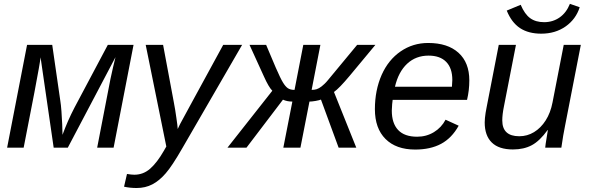

<svg xmlns="http://www.w3.org/2000/svg" viewBox="-20 -759 3026 987"><path d="M179.7 -407.7Q176.3 -385.3 156.7 -283.2Q137.2 -181.2 101.6 0H16.6L119.1 -528.3H248.5L289.6 -244.1Q293.5 -220.7 295.9 -186.8Q298.3 -152.8 299.8 -119.9Q301.3 -86.9 301.3 -65.9Q328.1 -139.2 362.8 -205.6L534.2 -528.3H666.5L564 0H479.5L547.9 -353.5Q553.2 -377.9 561 -412.6Q568.8 -447.3 573.7 -465.3L328.6 0H255.9L188.5 -464.4Q188 -458 185.8 -444.1Q183.6 -430.2 179.7 -407.7Z M682.1 207.5Q647.9 207.5 617.7 200.7L632.8 135.3Q656.2 139.2 670.4 139.2Q716.8 139.2 752.2 107.9Q787.6 76.7 821.8 17.1L835 -5.9L729 -528.3H818.4L873 -236.3Q877 -216.8 880.4 -195.1Q883.8 -173.3 886.7 -153.1Q889.6 -132.8 891.6 -117.7Q893.6 -102.5 893.6 -95.7Q896 -101.1 899.2 -107.7Q902.3 -114.3 906.2 -122.1L965.8 -231.9L1127.4 -528.3H1224.6L918.9 0Q864.3 95.2 832 131.8Q799.3 169.9 763.2 188.7Q727.1 207.5 682.1 207.5Z M1482.9 -236.8Q1456.5 -236.8 1434.6 -246.6L1247.1 0H1149.4L1379.9 -292.5Q1361.3 -311 1336.4 -366.7L1262.7 -528.3H1348.1L1397.5 -411.6Q1421.9 -355.5 1434.6 -335Q1447.3 -314 1460 -305.4Q1472.7 -296.9 1494.1 -296.9L1539.1 -528.3H1627L1582 -296.9Q1596.2 -296.9 1607.9 -300.5Q1619.6 -304.2 1633.3 -314.9Q1640.1 -320.3 1648.4 -328.1Q1656.7 -335.9 1665.5 -346.7L1815.9 -528.3H1909.7L1777.8 -369.6Q1723.6 -304.7 1696.8 -286.1L1811.5 0H1720.7L1629.9 -247.1Q1622.1 -243.7 1602.5 -240.2Q1583 -236.8 1570.8 -236.8L1524.4 0H1436.5Z M1998.5 -245.6Q1995.6 -229 1994.1 -190.4Q1994.1 -125.5 2026.6 -90.8Q2059.1 -56.2 2124.5 -56.2Q2171.9 -56.2 2210.4 -79.6Q2249 -103 2270.5 -143.6L2337.9 -112.8Q2302.2 -48.8 2247.3 -19.5Q2192.4 9.8 2114.3 9.8Q2016.1 9.8 1961.7 -44.7Q1907.2 -99.1 1907.2 -197.8Q1907.2 -294.9 1941.9 -374Q1976.6 -451.7 2039.6 -494.9Q2102.5 -538.1 2181.2 -538.1Q2281.2 -538.1 2336.9 -487.8Q2392.6 -437.5 2392.6 -345.7Q2392.6 -294.9 2380.9 -245.6ZM2010.3 -313H2303.2L2305.2 -348.1Q2305.2 -408.7 2273.7 -440.9Q2242.2 -473.1 2183.1 -473.1Q2117.7 -473.1 2073 -431.4Q2028.3 -389.6 2010.3 -313Z M2794.9 -90.3Q2754.4 -34.2 2713.6 -12.5Q2672.9 9.3 2616.7 9.3Q2544.4 9.3 2508.1 -26.4Q2471.7 -62 2471.7 -129.4Q2471.7 -140.1 2472.9 -152.3Q2474.1 -164.6 2476.3 -179Q2478.5 -193.4 2481.9 -209.5L2543.9 -528.3H2632.3L2570.8 -213.4Q2562 -170.4 2562 -140.1Q2562 -58.6 2649.4 -58.6Q2690.4 -58.6 2725.3 -79.8Q2760.3 -101.1 2785.2 -140.1Q2810.1 -179.2 2820.3 -232.4L2877.9 -528.3H2965.8L2884.8 -112.8Q2879.9 -89.8 2875.2 -61.5Q2870.6 -33.2 2865.7 0H2782.7Q2782.7 -3.9 2785.2 -20.5Q2787.6 -37.1 2791 -57.1Q2794.4 -77.1 2796.4 -90.3ZM2762.2 -585.9Q2696.8 -585.9 2653.3 -614.5Q2609.9 -643.1 2585 -704.6L2656.7 -734.4Q2677.2 -686 2705.6 -665.5Q2733.9 -645 2776.9 -645Q2822.3 -645 2856.9 -669.4Q2891.6 -693.8 2909.7 -739.3L2960 -721.7Q2940.4 -660.2 2887.5 -623Q2834.5 -585.9 2762.2 -585.9Z"/></svg>

Font: Arimo
Style: Italic
Weight: 400
Italic angle: -12°
Designer: Steve Matteson
Foundry: Monotype Imaging Inc.
Version: Version 1.33